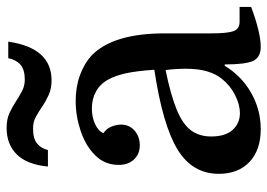

<svg xmlns="http://www.w3.org/2000/svg" viewBox="-134 -665 809 581"><g transform="rotate(-90 270.5 -374.5)"><path d="M35 -117Q35 -197 109 -242Q183 -287 350 -312Q346 -368 339 -399Q332 -430 321 -450Q308 -475 285 -488Q262 -501 233 -501Q207 -501 186 -491.5Q165 -482 158 -466Q172 -457 178 -441.5Q184 -426 184 -413Q184 -388 166 -372Q148 -356 121 -356Q95 -356 78.5 -373.5Q62 -391 62 -420Q62 -462 91 -491Q120 -520 165 -535Q210 -550 255 -550Q298 -550 333.5 -537Q369 -524 393 -502Q460 -437 460 -281V-141Q460 -92 466.5 -73Q473 -54 495 -54H540V-19Q462 10 419 10Q388 10 377 -12.5Q366 -35 366 -99H362Q331 -48 280 -19Q229 10 170 10Q107 10 71 -24Q35 -58 35 -117ZM219 -53Q244 -53 273 -67.5Q302 -82 322 -107Q337 -125 345 -152Q353 -179 353 -216Q353 -231 352 -247Q351 -263 349 -278Q272 -262 228.5 -244Q185 -226 166.5 -201Q148 -176 148 -140Q148 -97 168 -75Q188 -53 219 -53ZM57 -634Q63 -697 93.5 -728Q124 -759 174 -759Q200 -759 218.5 -750.5Q237 -742 253 -731.5Q269 -721 285 -712.5Q301 -704 320 -704Q350 -704 365 -717Q380 -730 385 -754H435Q416 -623 318 -623Q293 -623 274 -631.5Q255 -640 239 -651Q223 -662 207.5 -670.5Q192 -679 172 -679Q142 -679 127 -667Q112 -655 107 -634Z"/></g></svg>

Font: Domine Medium
Style: Regular
Weight: 500
Designer: Pablo Impallari, Rodrigo Fuenzalida, Brenda Gallo
Foundry: Pablo Impallari, Rodrigo Fuenzalida, Brenda Gallo
Version: Version 2.000